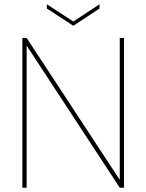

<svg xmlns="http://www.w3.org/2000/svg" viewBox="-20 -881 687 901"><path d="M542 -703H562V0H542L105 -667V0H85V-703H105L542 -37ZM324 -780 447 -861V-841L324 -760L200 -841V-861Z"/></svg>

Font: Poppins Devanagari Thin
Style: Regular
Weight: 100
Designer: Ninad Kale (Devanagari), Jonny Pinhorn (Latin)
Foundry: Indian Type Foundry
Version: 4.005